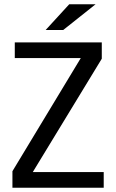

<svg xmlns="http://www.w3.org/2000/svg" viewBox="-20 -892 540 896"><path d="M464 -89V-16H38V-93L357 -621H49V-694H455V-618L133 -89ZM303 -872H426L275 -752H193Z"/></svg>

Font: D2Coding ligature
Style: Regular
Weight: 400
Monospace: yes
Designer: Yong-Rak Park; Jeong-Hwan Yoon; Sang-Min Lee;
Foundry: NHN Corporation
Version: Version 1.3.2; Build 20180524